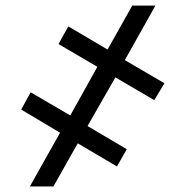

<svg xmlns="http://www.w3.org/2000/svg" viewBox="-20 -675 671 695"><path d="M173.3 0H88.1L197.4 -194.6L56.8 -278.4L90.9 -340.9L234.4 -257.1L332.4 -433.2L191.8 -515.6L227.3 -579.5L369.3 -495.7L458.8 -654.8H542.6L431.8 -457.4L575.3 -373.6L538.4 -312.5L397.7 -394.9L296.9 -218.8L438.9 -134.9L403.4 -72.4L261.4 -156.2Z"/></svg>

Font: Linik Sans
Style: Regular
Weight: 400
Designer: Rasmus Andersson (font), Marc Monis (original base), Kil Hyung-jin (Pretendard portions), Cristiano Sobral (main changes
Foundry: rsms
Version: Version 3.018;May 31, 2022;FontCreator 14.0.0.2814 64-bit; t